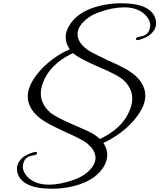

<svg xmlns="http://www.w3.org/2000/svg" viewBox="-20 -834 984 1176"><path d="M613 41C628 35 646 26 667 13C742 -32 798 -85 837 -147C859 -182 870 -216 870 -249C870 -296 845 -354 766 -402C740 -418 699 -439 642 -464C586 -490 549 -509 530 -520C480 -551 455 -587 455 -626C455 -655 472 -685 506 -714C528 -733 554 -747 584 -758C641 -779 694 -789 741 -789C795 -789 837 -774 868 -745C889 -724 900 -702 900 -679C900 -672 899 -665 897 -658C890 -630 870 -614 838 -610C820 -608 812 -603 813 -594C814 -588 821 -587 833 -590C861 -598 883 -609 900 -622C924 -643 936 -666 936 -692C936 -699 935 -705 934 -712C918 -780 846 -814 722 -814C660 -814 601 -804 546 -785C481 -762 433 -726 404 -677C375 -630 374 -581 407 -532C388 -524 370 -515 353 -505C278 -460 222 -407 183 -345C161 -310 150 -276 150 -243C150 -196 175 -138 254 -90C280 -74 321 -53 377 -27C434 -2 471 17 490 28C540 59 565 95 565 134C565 163 548 193 514 222C492 241 466 255 436 266C379 287 326 297 279 297C225 297 183 282 152 253C131 232 120 210 120 187C120 180 121 173 123 166C130 138 150 122 182 118C200 116 208 111 207 102C206 96 199 95 187 98C159 106 137 117 120 130C96 151 84 174 84 200C84 207 85 213 86 220C102 288 174 322 298 322C360 322 419 312 474 293C539 270 587 234 616 186C644 138 645 90 613 41ZM230 -262C230 -282 234 -303 242 -324C267 -396 323 -455 409 -500L428 -509C449 -488 505 -458 594 -420C662 -391 707 -367 729 -350C770 -315 790 -275 790 -230C790 -210 786 -189 778 -168C753 -96 697 -37 611 8L592 17C582 8 569 -2 552 -13C535 -24 493 -43 425 -72C358 -101 313 -125 291 -142C250 -177 230 -217 230 -262Z"/></svg>

Font: VL Great Vibes
Style: Regular
Weight: 400
Designer: Robert E. Leuschke
Foundry: Robert E. Leuschke
Version: Version 1.001